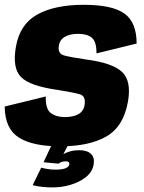

<svg xmlns="http://www.w3.org/2000/svg" viewBox="-20 -620 614 820"><path d="M237 5Q119.5 5 60.2 -32.8Q1 -70.5 0 -165L175.5 -208Q174 -154 197.2 -137Q220.5 -120 256.5 -120Q292.5 -120 314.5 -132.2Q336.5 -144.5 341 -170.5Q348 -210 319.8 -217.8Q291.5 -225.5 223 -236.5Q107 -253 69.5 -291.2Q32 -329.5 48 -420.5Q64.5 -516.5 139.2 -558Q214 -599.5 338 -599.5Q459 -599.5 511.2 -562.2Q563.5 -525 563.5 -434L392 -392Q392.5 -442 372.2 -458.8Q352 -475.5 314 -475.5Q279 -475.5 257 -462.8Q235 -450 231.5 -425.5Q225 -390.5 255 -382.8Q285 -375 350.5 -365.5Q460.5 -351 501.2 -312.8Q542 -274.5 526.5 -186Q508 -80 434.8 -37.5Q361.5 5 237 5ZM204 180.5Q184.5 180.5 162 178.2Q139.5 176 119.5 171L156 96Q166.5 99 183 101.8Q199.5 104.5 217.5 104.5Q272 104.5 276 81.5Q278 69 260 69Q242 69 230 79L166 73L200 0H270.5L250.5 38.5Q263 31 280.2 26.2Q297.5 21.5 318 21.5Q352 21.5 368.5 37.2Q385 53 380 82.5Q374.5 114 347.5 135.8Q320.5 157.5 282.2 169Q244 180.5 204 180.5Z"/></svg>

Font: Anybody ExtraBold
Style: Italic
Weight: 800
Italic angle: -10°
Designer: Tyler Finck
Foundry: Etcetera Type Company
Version: Version 1.010; ttfautohint (v1.8.3) -l 8 -r 50 -G 200 -x 14 